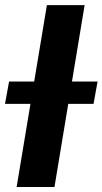

<svg xmlns="http://www.w3.org/2000/svg" viewBox="-68 -748 410 768"><path d="M270.5 -727.5 149.9 0H-1.5L119.6 -727.5ZM-47.9 -332.5 -31.7 -421.9H322.3L306.2 -332.5Z"/></svg>

Font: Inter Tight
Style: Bold Italic
Weight: 700
Italic angle: -9.39999°
Designer: Rasmus Andersson
Foundry: rsms
Version: Version 3.004